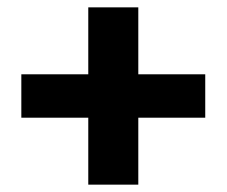

<svg xmlns="http://www.w3.org/2000/svg" viewBox="-20 -585 616 522"><path d="M220 -265H38V-383H220V-565H356V-383H538V-265H356V-83H220Z"/></svg>

Font: Bai Jamjuree
Style: Bold
Weight: 700
Designer: Katatrad Aksorn Co.,Ltd.
Foundry: Cadson Demak Co.,Ltd.
Version: Version 1.000; ttfautohint (v1.6)